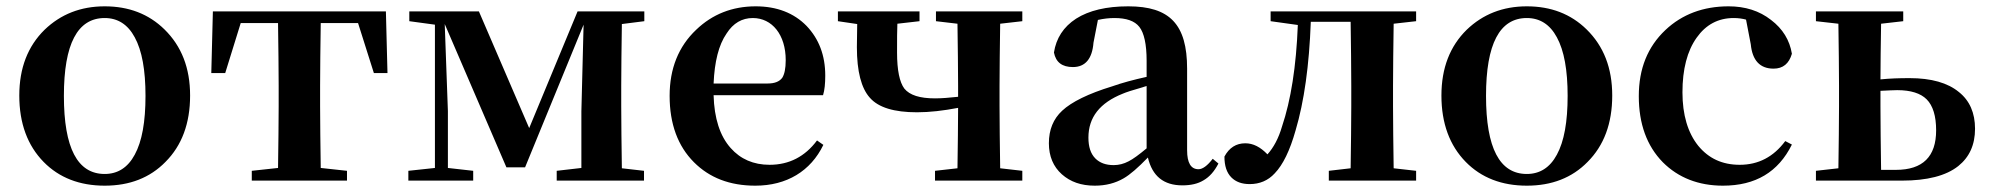

<svg xmlns="http://www.w3.org/2000/svg" viewBox="-20 -571 6289 607"><path d="M118 -59C167 -9 232 16 311 16C390 16 454 -9 503 -59C555 -111 581 -181 581 -269C581 -356 554 -425 500 -478C450 -527 387 -551 311 -551C235 -551 172 -526 121 -477C68 -425 41 -356 41 -269C41 -181 67 -111 118 -59ZM311 -21C225 -21 182 -103 182 -268C182 -432 225 -514 311 -514C352 -514 384 -494 406 -453C429 -411 440 -349 440 -268C440 -186 429 -124 406 -82C384 -41 352 -21 311 -21Z M1077 0V-31L994 -40C993 -116 992 -181 992 -235V-300C992 -356 993 -422 994 -498H1112L1162 -340H1205L1200 -535H653L648 -340H692L741 -498H859C860 -422 861 -356 861 -300V-235C861 -181 860 -116 859 -40L776 -31V0Z M1476 0V-31L1396 -40V-220L1386 -495L1581 -42H1640L1825 -493L1818 -219C1818 -160 1818 -100 1818 -40L1740 -31V0H2016V-31L1946 -39C1945 -115 1944 -180 1944 -235V-300C1944 -354 1945 -419 1946 -495L2017 -504V-535H1806L1653 -166L1494 -535H1274V-504L1355 -493V-40L1271 -31V0Z M2368 16C2467 16 2543 -30 2583 -113L2563 -127C2525 -76 2475 -50 2413 -50C2362 -50 2321 -68 2290 -103C2256 -141 2238 -197 2236 -270H2582C2587 -286 2589 -307 2589 -332C2589 -396 2569 -448 2530 -489C2490 -530 2436 -551 2369 -551C2295 -551 2232 -526 2181 -477C2125 -424 2097 -354 2097 -268C2097 -179 2123 -109 2174 -58C2223 -9 2287 16 2368 16ZM2236 -307C2239 -376 2252 -429 2277 -465C2298 -498 2326 -514 2360 -514C2421 -514 2464 -461 2464 -381C2464 -354 2460 -336 2453 -325C2444 -313 2429 -307 2407 -307Z M3212 0V-31L3142 -39C3141 -115 3140 -180 3140 -235V-300C3140 -355 3141 -420 3142 -496L3212 -504V-535H2939V-504L3007 -496C3008 -420 3009 -355 3009 -300V-265C2981 -262 2957 -260 2936 -260C2888 -260 2856 -270 2839 -291C2824 -311 2816 -349 2816 -405C2816 -446 2816 -477 2817 -496L2887 -504V-535H2629V-504L2690 -495L2689 -422C2689 -345 2703 -292 2730 -262C2757 -231 2807 -216 2879 -216C2919 -216 2962 -221 3009 -230C3009 -176 3008 -112 3007 -39L2936 -31V0Z M3441 16C3476 16 3506 8 3532 -7C3553 -19 3578 -41 3609 -73C3623 -14 3659 15 3718 15C3745 15 3767 10 3785 -1C3804 -12 3819 -29 3832 -54L3814 -69C3797 -47 3782 -36 3769 -36C3745 -36 3733 -56 3733 -96V-354C3733 -494 3678 -551 3547 -551C3478 -551 3423 -538 3382 -512C3342 -486 3319 -450 3312 -405C3318 -374 3338 -359 3372 -359C3411 -359 3433 -385 3437 -436L3451 -508C3469 -512 3486 -514 3503 -514C3541 -514 3567 -505 3582 -486C3597 -467 3605 -431 3605 -379V-328C3564 -319 3527 -309 3496 -298C3421 -275 3368 -249 3338 -221C3310 -195 3296 -161 3296 -118C3296 -77 3310 -44 3337 -20C3364 4 3398 16 3441 16ZM3501 -49C3476 -49 3457 -56 3443 -70C3428 -85 3421 -107 3421 -136C3421 -200 3457 -246 3530 -275C3539 -279 3560 -286 3592 -295C3597 -297 3602 -298 3605 -299V-102C3581 -82 3562 -68 3548 -61C3533 -53 3517 -49 3501 -49Z M3931 11C3962 11 3989 0 4010 -23C4036 -50 4058 -95 4076 -159C4103 -250 4119 -364 4124 -502H4250C4251 -426 4252 -359 4252 -300V-235C4252 -180 4251 -115 4250 -39L4181 -31V0H4457V-31L4386 -39C4385 -115 4384 -180 4384 -235V-300C4384 -355 4385 -420 4386 -496L4457 -504V-535H3997V-504L4083 -492C4078 -361 4061 -254 4033 -171C4022 -133 4006 -104 3987 -83C3965 -106 3942 -118 3917 -118C3888 -118 3866 -104 3851 -76C3851 -47 3858 -25 3873 -10C3887 4 3906 11 3931 11Z M4614 -59C4663 -9 4728 16 4807 16C4886 16 4950 -9 4999 -59C5051 -111 5077 -181 5077 -269C5077 -356 5050 -425 4996 -478C4946 -527 4883 -551 4807 -551C4731 -551 4668 -526 4617 -477C4564 -425 4537 -356 4537 -269C4537 -181 4563 -111 4614 -59ZM4807 -21C4721 -21 4678 -103 4678 -268C4678 -432 4721 -514 4807 -514C4848 -514 4880 -494 4902 -453C4925 -411 4936 -349 4936 -268C4936 -186 4925 -124 4902 -82C4880 -41 4848 -21 4807 -21Z M5427 16C5530 16 5602 -27 5645 -114L5624 -125C5587 -75 5539 -50 5480 -50C5425 -50 5382 -70 5349 -110C5316 -151 5299 -208 5299 -279C5299 -352 5314 -410 5344 -452C5373 -493 5412 -514 5461 -514C5476 -514 5489 -512 5500 -509L5515 -431C5520 -380 5544 -354 5587 -354C5617 -354 5636 -370 5645 -401C5638 -444 5616 -480 5579 -508C5542 -537 5497 -551 5445 -551C5365 -551 5298 -526 5245 -476C5189 -423 5161 -354 5161 -267C5161 -180 5186 -110 5237 -58C5286 -9 5350 16 5427 16Z M5993 0C6072 0 6132 -15 6171 -46C6206 -74 6224 -113 6224 -164C6224 -214 6207 -253 6173 -280C6138 -309 6086 -324 6017 -324C5984 -324 5954 -323 5925 -320C5925 -369 5926 -428 5927 -496L5997 -504V-535H5721V-504L5792 -496C5793 -420 5794 -355 5794 -300V-235C5794 -180 5793 -115 5792 -39L5721 -31V0ZM5927 -34C5926 -110 5925 -177 5925 -235V-284H5928C5950 -285 5967 -286 5978 -286C6021 -286 6052 -276 6071 -257C6091 -237 6101 -204 6101 -159C6101 -76 6059 -34 5974 -34Z"/></svg>

Font: AllPunType Bold
Style: Regular
Weight: 700
Version: 1.0